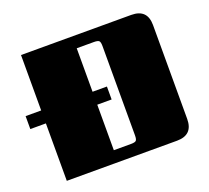

<svg xmlns="http://www.w3.org/2000/svg" viewBox="-116 -757 969 892"><g transform="rotate(-20 368.0 -311.0)"><path d="M440 -90V-532Q440 -552 434 -557.5Q428 -563 409 -563H324V-348H395V-284H324V-59H409Q428 -59 434 -64.5Q440 -70 440 -90ZM70 -622H615Q694 -622 694 -543V-79Q694 0 615 0H70V-284H-7V-348H70Z"/></g></svg>

Font: Sarpanch Black
Style: Regular
Weight: 900
Designer: Manushi Parikh (Devanagari and Latin), Jyotish Sonowal (Devanagari)
Foundry: Indian Type Foundry
Version: Version 2.004;PS 1.0;hotconv 1.0.78;makeotf.lib2.5.61930; tt